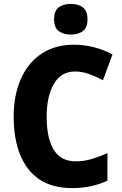

<svg xmlns="http://www.w3.org/2000/svg" viewBox="-20 -953 627 983"><path d="M364 -587Q293 -587 256 -524Q219 -461 219 -355Q219 -244 255.5 -185.5Q292 -127 368 -127Q409 -127 448 -138.5Q487 -150 530 -169V-28Q449 10 350 10Q248 10 182 -34.5Q116 -79 83 -161Q50 -243 50 -356Q50 -464 86 -547Q122 -630 191 -677Q260 -724 359 -724Q460 -724 556 -675L507 -542Q472 -561 436 -574Q400 -587 364 -587ZM343 -933Q381 -933 404.5 -915Q428 -897 428 -854Q428 -811 404 -793.5Q380 -776 343 -776Q305 -776 281 -793.5Q257 -811 257 -854Q257 -898 280.5 -915.5Q304 -933 343 -933Z"/></svg>

Font: Noto Sans Malayalam SemiCondensed ExtraBold
Style: Regular
Weight: 800
Width: 4
Designer: Jelle Bosma - Monotype Design Team
Foundry: Monotype Imaging Inc.
Version: Version 2.104; ttfautohint (v1.8.4.7-5d5b)